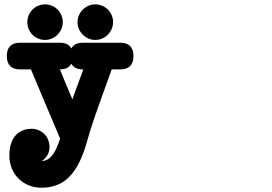

<svg xmlns="http://www.w3.org/2000/svg" viewBox="-20 -646 1244 878"><path d="M490.7 -328.6Q481 -300.8 470.2 -271.2Q459.5 -241.7 449.7 -214.4Q440.9 -190.4 431.2 -163.1Q421.4 -135.7 411.9 -107.7Q402.3 -79.6 393.6 -52.2Q384.8 -24.9 378.4 -1V-0.5Q362.3 57.1 342 97.4Q321.8 137.7 296.1 163.3Q270.5 189 238.8 200.7Q207 212.4 168.9 212.4Q138.7 212.4 112.1 201.7Q85.4 190.9 65.7 171.6Q45.9 152.3 34.4 125.2Q22.9 98.1 22.9 64.9Q22.9 34.2 30.3 11.2Q37.6 -11.7 51.3 -26.9Q64.9 -42 83.7 -49.6Q102.5 -57.1 125.5 -57.1Q140.1 -57.1 154.5 -51.5Q168.9 -45.9 180.7 -35.2Q192.4 -24.4 199.5 -8.3Q206.5 7.8 206.5 28.3Q205.6 49.3 196 64.9Q186.5 80.6 170.9 90.3Q198.7 89.4 218.3 65.2Q237.8 41 254.9 -12.2Q237.3 -53.7 220.9 -92.5Q204.6 -131.3 188.2 -169.9Q171.9 -208.5 155.5 -247.6Q139.2 -286.6 121.6 -328.6H72.3Q11.2 -328.6 11.2 -389.6Q11.2 -450.7 72.3 -450.7H252.4Q292 -450.7 306.2 -424.3Q319.8 -450.7 359.9 -450.7H528.8Q590.3 -450.7 590.3 -389.6Q590.3 -328.6 528.8 -328.6ZM416 -626Q432.6 -626 447.5 -619.6Q462.4 -613.3 473.4 -602.3Q484.4 -591.3 490.7 -576.4Q497.1 -561.5 497.1 -544.9Q497.1 -527.8 490.5 -513.2Q483.9 -498.5 472.9 -487.3Q461.9 -476.1 447 -469.7Q432.1 -463.4 416 -463.4Q398.4 -463.4 383.5 -470.2Q368.7 -477.1 357.7 -488.3Q346.7 -499.5 340.6 -514.2Q334.5 -528.8 334.5 -544.9Q334.5 -561 340.8 -575.7Q347.2 -590.3 358.2 -601.6Q369.1 -612.8 384 -619.4Q398.9 -626 416 -626ZM186 -626Q202.6 -626 217.5 -619.6Q232.4 -613.3 243.4 -602.3Q254.4 -591.3 260.7 -576.4Q267.1 -561.5 267.1 -544.9Q267.1 -527.8 260.5 -513.2Q253.9 -498.5 242.9 -487.3Q231.9 -476.1 217 -469.7Q202.1 -463.4 186 -463.4Q169.9 -463.4 155 -469.5Q140.1 -475.6 129.2 -486.6Q118.2 -497.6 111.6 -512.5Q105 -527.3 105 -544.9Q105 -561.5 111.3 -576.4Q117.7 -591.3 128.7 -602.3Q139.6 -613.3 154.5 -619.6Q169.4 -626 186 -626ZM359.9 -328.6Q319.8 -328.6 306.2 -355Q292 -328.6 253.9 -328.6Q261.7 -310.1 267.6 -295.7Q273.4 -281.2 279.5 -266.6Q285.6 -252 293 -234.1Q300.3 -216.3 311 -191.4Q317.9 -211.4 325 -230.5Q332 -249.5 339.4 -270Q343.8 -281.7 345.7 -287.4Q347.7 -293 349.6 -297.6Q351.6 -302.2 354 -308.8Q356.4 -315.4 360.8 -328.6Z"/></svg>

Font: Erica Type
Style: Bold Italic
Weight: 700
Monospace: yes
Designer: Peter Wiegel
Foundry: Peter Wiegel
Version: Version 1.000 2010 initial release